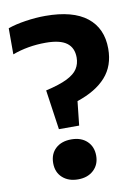

<svg xmlns="http://www.w3.org/2000/svg" viewBox="-85 -808 635 873"><g transform="rotate(-10 232.0 -371.0)"><path d="M157.5 -231.5 131 -415Q194.5 -429.5 229.8 -447Q265 -464.5 279.2 -487Q293.5 -509.5 293.5 -538.5Q293.5 -583.5 263 -606.2Q232.5 -629 166 -629Q84 -629 12.5 -602.5V-723Q46 -735 93.5 -742.2Q141 -749.5 185.5 -749.5Q312.5 -749.5 377.2 -698.5Q442 -647.5 442 -553Q442 -474 396.2 -422.8Q350.5 -371.5 263 -342.5L251 -231.5ZM204.5 8.5Q160 8.5 132.5 -16.5Q105 -41.5 105 -83.5Q105 -126 132 -151Q159 -176 204.5 -176Q250 -176 276.8 -150.5Q303.5 -125 303.5 -83.5Q303.5 -42.5 276.2 -17Q249 8.5 204.5 8.5Z"/></g></svg>

Font: Encode Sans SmCnd
Style: Bold
Weight: 700
Width: 4
Designer: Multiple Designers
Foundry: Impallari Type
Version: Version 3.002; ttfautohint (v1.8.3) -l 8 -r 50 -G 200 -x 14 